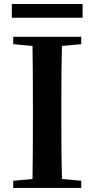

<svg xmlns="http://www.w3.org/2000/svg" viewBox="-20 -923 463 943"><path d="M378.9 -742.2V-706.1L284.2 -697.3Q281.2 -597.7 281.2 -394.5V-345.7Q281.2 -143.6 284.2 -43.9L378.9 -35.2V0H44.9V-35.2L139.6 -43.9Q141.6 -142.6 141.6 -345.7V-394.5Q141.6 -596.7 139.6 -697.3L44.9 -706.1V-742.2ZM38.1 -903.3H385.7V-835.9H38.1Z"/></svg>

Font: GenYoMin TW TTF Bold
Style: Regular
Weight: 700
Version: Version 1.300